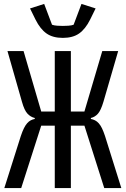

<svg xmlns="http://www.w3.org/2000/svg" viewBox="-20 -958 640 978"><path d="M259 -318H190L88 0H2L86 -265Q94 -289 102 -305Q110 -321 118.5 -330.5Q127 -340 136.5 -345Q146 -350 157 -352V-357Q136 -362 120 -379Q104 -396 92 -439L18 -698H100L190 -390H259V-698H341V-390H410L501 -698H582L507 -440Q494 -396 479 -379Q464 -362 443 -357V-352Q454 -350 464 -345Q474 -340 483 -330Q492 -320 499.5 -304.5Q507 -289 515 -265L598 0H511L410 -318H341V0H259ZM300 -765Q249 -765 217 -787.5Q185 -810 161 -858L133 -915L205 -938L245 -832Q256 -828 272 -827Q288 -826 300 -826Q312 -826 328 -827Q344 -828 355 -832L395 -938L467 -915L439 -858Q415 -810 383 -787.5Q351 -765 300 -765Z"/></svg>

Font: IBM Plex Mono
Style: Regular
Weight: 400
Monospace: yes
Designer: Mike Abbink, Paul van der Laan, Pieter van Rosmalen
Foundry: Bold Monday
Version: Version 2.3